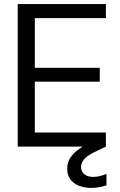

<svg xmlns="http://www.w3.org/2000/svg" viewBox="-20 -720 590 943"><path d="M67 0V-700H500V-631H151V-387H470V-319H151V-69H500V0ZM428 203Q398 203 371 193.5Q344 184 327 163Q310 142 310 108Q310 84 321 62.5Q332 41 357.5 20Q383 -1 426 -20L479 -43L500 0L442 28Q407 45 392.5 63Q378 81 378 100Q378 123 394.5 136Q411 149 438 149Q452 149 469.5 145Q487 141 503 134V190Q487 196 467.5 199.5Q448 203 428 203Z"/></svg>

Font: DM Sans 28pt
Style: Regular
Weight: 400
Version: Version 4.004;gftools[0.9.30]